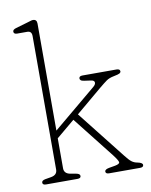

<svg xmlns="http://www.w3.org/2000/svg" viewBox="-82 -785 668 847"><g transform="rotate(-10 252.0 -362.0)"><path d="M55.5 0Q40 0 40 -10.5Q40 -20.5 56.5 -23.5L83 -28Q110.5 -33 110.5 -57V-655Q110.5 -677.5 90.5 -677.5H45.5Q30 -677.5 30 -689Q30 -698 45.5 -702.5L97 -717.5Q105.5 -720 112.5 -722.2Q119.5 -724.5 124 -724.5Q141.5 -724.5 141.5 -705.5V-226L334 -386.5Q346.5 -396.5 345.8 -405.8Q345 -415 331 -417L302.5 -421Q290 -422.5 285.8 -426.2Q281.5 -430 281.5 -434.5Q281.5 -445.5 297 -445.5H449Q465 -445.5 465 -434.5Q465 -429.5 459.5 -426Q454 -422.5 433 -418.5Q412 -414.5 399.5 -405.8Q387 -397 363.5 -377.5L247.5 -280L416 -66Q432.5 -44.5 443.5 -36Q454.5 -27.5 469.5 -25Q492 -20.5 492 -10.5Q492 0 476.5 0H338Q322.5 0 322.5 -10.5Q322.5 -20.5 343.5 -24L369.5 -28.5Q390.5 -32.5 389.8 -40.8Q389 -49 369.5 -74.5L223.5 -260L141.5 -191.5V-57Q141.5 -33 169.5 -28L195 -23.5Q211.5 -20.5 211.5 -10.5Q211.5 0 196 0Z"/></g></svg>

Font: Fraunces 72pt SuperSoft Thin
Style: Regular
Weight: 100
Version: Version 1.000;[b76b70a41]